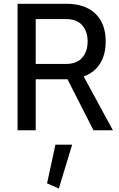

<svg xmlns="http://www.w3.org/2000/svg" viewBox="-20 -707 644 1042"><path d="M280.8 78.1H371.6L299.3 315.9L235.4 288.1ZM173.8 0H75.2V-686.5H339.4Q442.9 -686.5 498.3 -632.3Q553.7 -578.1 553.7 -481.9Q553.7 -410.6 522.9 -361.8Q492.2 -313 434.1 -292L592.8 0H487.3L346.2 -276.9Q342.8 -276.9 339.4 -276.9H173.8ZM173.8 -603.5V-359.9H337.4Q396.5 -359.9 426 -393.8Q455.6 -427.7 455.6 -482.4Q455.6 -536.6 426 -570.1Q396.5 -603.5 337.4 -603.5Z"/></svg>

Font: Estedad-FD Medium
Style: Regular
Weight: 500
Designer: Amin Abedi
Version: Version 7.3